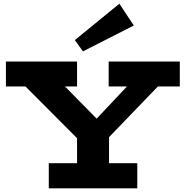

<svg xmlns="http://www.w3.org/2000/svg" viewBox="-20 -1019 1005 1039"><path d="M438 -230 86 -583H300L503 -377L698 -584H866L525 -230ZM244 0V-136H723V0ZM397 -72V-336H570V-72ZM12 -551V-686H397V-551ZM568 -551V-686H953V-551ZM429 -741 385 -802 626 -999 704 -881Z"/></svg>

Font: BioRhyme SemiExpanded ExtraBold
Style: Regular
Weight: 800
Width: 6
Designer: Aoife Mooney
Foundry: Aoife Mooney Type
Version: Version 1.600;gftools[0.9.33]